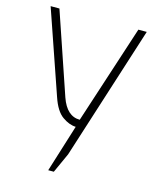

<svg xmlns="http://www.w3.org/2000/svg" viewBox="-115 -611 756 928"><g transform="rotate(15 263.0 -147.5)"><path d="M290 0Q257 -1 222.5 -25.5Q188 -50 166 -115L22 -532H66L205 -124Q235 -38 300 -38L461 -532H503L289 138L244 237H216Z"/></g></svg>

Font: Exo ExtraLight
Style: Regular
Weight: 275
Designer: Natanael Gama
Foundry: Natanael Gama
Version: Version 1.500; ttfautohint (v1.6)